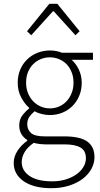

<svg xmlns="http://www.w3.org/2000/svg" viewBox="-20 -757 527 1008"><path d="M249 231Q158 231 105 195Q52 159 52 98Q52 66 71 36Q90 6 123 -18V-22Q105 -33 93 -52Q81 -71 81 -99Q81 -131 99 -153.5Q117 -176 133 -187V-191Q110 -211 91.5 -245Q73 -279 73 -323Q73 -360 86 -391Q99 -422 122 -444.5Q145 -467 176 -479.5Q207 -492 242 -492Q262 -492 278 -488.5Q294 -485 305 -480H468V-443H356Q379 -423 394 -391.5Q409 -360 409 -322Q409 -285 396 -254Q383 -223 360.5 -200.5Q338 -178 307.5 -165.5Q277 -153 242 -153Q222 -153 200.5 -158Q179 -163 162 -173Q146 -160 134.5 -144Q123 -128 123 -104Q123 -78 142 -59.5Q161 -41 215 -41H318Q399 -41 437.5 -14.5Q476 12 476 69Q476 100 460 129.5Q444 159 414.5 181.5Q385 204 343 217.5Q301 231 249 231ZM242 -188Q267 -188 289.5 -197.5Q312 -207 329 -225Q346 -243 356 -268Q366 -293 366 -323Q366 -353 356 -378Q346 -403 329.5 -420Q313 -437 290 -446.5Q267 -456 242 -456Q216 -456 193.5 -446.5Q171 -437 154 -420Q137 -403 127 -378.5Q117 -354 117 -323Q117 -293 127 -268Q137 -243 154.5 -225Q172 -207 194.5 -197.5Q217 -188 242 -188ZM254 195Q294 195 327 184.5Q360 174 383 157Q406 140 418.5 118.5Q431 97 431 74Q431 34 402.5 17.5Q374 1 320 1H217Q209 1 192.5 -0.5Q176 -2 157 -7Q124 16 109 42Q94 68 94 94Q94 139 135.5 167Q177 195 254 195ZM122 -593 239 -737H281L398 -593L376 -572L262 -698H258L144 -572Z"/></svg>

Font: hySource Sans Pro Light
Style: Regular
Weight: 300
Designer: Paul D. Hunt
Foundry: Adobe Systems Incorporated
Version: Version 2.021;PS 2.000;hotconv 1.0.86;makeotf.lib2.5.63406